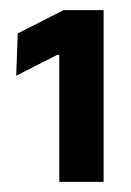

<svg xmlns="http://www.w3.org/2000/svg" viewBox="-20 -722 259 379"><path d="M97 -363V-613.5H92.5L12 -572.5L15 -656L105.5 -702H184.5V-363Z"/></svg>

Font: Anek Telugu Medium SemiBold
Style: Regular
Weight: 600
Version: Version 1.003